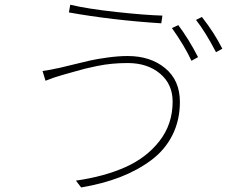

<svg xmlns="http://www.w3.org/2000/svg" viewBox="-20 -781 1040 826"><path d="M719.7 -660.2 747.1 -672.9Q793 -611.3 832 -535.2L803.7 -519.5Q774.4 -583 719.7 -660.2ZM823.2 -695.3 848.6 -708Q902.3 -639.6 936.5 -571.3L909.2 -556.6Q863.3 -644.5 823.2 -695.3ZM722.7 -343.8Q722.7 -418.9 668.5 -464.4Q614.3 -509.8 529.3 -509.8Q495.1 -509.8 462.9 -506.8Q430.7 -503.9 395.5 -496.6Q360.4 -489.3 343.3 -484.9Q326.2 -480.5 288.6 -469.7Q251 -459 247.1 -458Q214.8 -449.2 175.8 -433.6L163.1 -475.6Q180.7 -477.5 237.3 -489.3Q246.1 -491.2 293.5 -502.9Q340.8 -514.6 369.1 -521Q397.5 -527.3 443.8 -533.7Q490.2 -540 529.3 -540Q627 -540 690.4 -487.8Q753.9 -435.5 753.9 -342.8Q753.9 -263.7 721.7 -199.7Q689.5 -135.7 630.4 -91.8Q571.3 -47.9 496.6 -19Q421.9 9.8 329.1 25.4L306.6 -3.9Q428.7 -21.5 519.5 -62Q610.4 -102.5 666.5 -174.8Q722.7 -247.1 722.7 -343.8ZM276.4 -727.5 282.2 -760.7Q354.5 -743.2 480 -729.5Q605.5 -715.8 678.7 -713.9L673.8 -680.7Q461.9 -694.3 276.4 -727.5Z"/></svg>

Font: GenEi Gothic M ExtraLight
Style: Regular
Weight: 200
Designer: o_tamon (Modified); [Source Han Sans]
Ryoko NISHIZUKA  (kana & ideographs); Paul D. Hunt (Latin, Greek & Cyrillic); Wenl
Version: Version 1.1a;Original Version 1.004